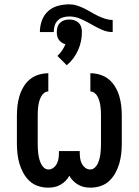

<svg xmlns="http://www.w3.org/2000/svg" viewBox="-20 -858 640 886"><path d="M202 8Q179 8 156 0.5Q133 -7 116 -23Q99 -39 87.5 -60Q76 -81 69.5 -103.5Q63 -126 60.5 -149.5Q58 -173 58 -196V-324Q58 -347 60.5 -369.5Q63 -392 69.5 -414Q76 -436 88 -456.5Q100 -477 117.5 -491.5Q135 -506 157.5 -513Q180 -520 203 -520V-436Q192 -436 183 -428.5Q174 -421 169 -411Q164 -401 161 -390Q158 -379 156.5 -368Q155 -357 154.5 -346Q154 -335 154 -324V-196Q154 -185 154.5 -173Q155 -161 156.5 -149Q158 -137 161 -125.5Q164 -114 169 -103Q174 -92 183 -84Q192 -76 204 -76Q217 -76 227.5 -84.5Q238 -93 243.5 -105Q249 -117 250.5 -130Q252 -143 252 -156V-161H348V-156Q348 -143 349.5 -130Q351 -117 356.5 -105Q362 -93 372.5 -84.5Q383 -76 396 -76Q408 -76 417 -84Q426 -92 431 -103Q436 -114 439 -125.5Q442 -137 443.5 -149Q445 -161 445.5 -173Q446 -185 446 -196V-324Q446 -335 445.5 -346Q445 -357 443.5 -368Q442 -379 439 -390Q436 -401 431 -411Q426 -421 417 -428.5Q408 -436 397 -436V-520Q420 -520 442.5 -513Q465 -506 482.5 -491.5Q500 -477 512 -456.5Q524 -436 530.5 -414Q537 -392 539.5 -369.5Q542 -347 542 -324V-196Q542 -173 539.5 -149.5Q537 -126 530.5 -103.5Q524 -81 512.5 -60Q501 -39 484 -23Q467 -7 444 0.5Q421 8 398 8Q383 8 368.5 5Q354 2 341 -5.5Q328 -13 317.5 -23.5Q307 -34 300 -47Q293 -34 282.5 -23.5Q272 -13 259 -5.5Q246 2 231.5 5Q217 8 202 8ZM500 -710Q475 -710 452 -720Q429 -730 408 -742L392 -751Q371 -763 348 -772.5Q325 -782 300 -782Q285 -782 271 -778Q257 -774 246.5 -763.5Q236 -753 232 -739Q228 -725 228 -710H164Q164 -737 173 -762.5Q182 -788 201.5 -806Q221 -824 247 -831Q273 -838 300 -838Q318 -838 335 -832.5Q352 -827 368.5 -819Q385 -811 400 -802Q415 -793 431.5 -785Q448 -777 465 -771.5Q482 -766 500 -766ZM288 -557 245 -600Q257 -611 266.5 -625Q276 -639 282 -654Q273 -656 265 -661.5Q257 -667 251.5 -674.5Q246 -682 244 -691.5Q242 -701 242 -710Q242 -722 245.5 -733.5Q249 -745 257.5 -753Q266 -761 277 -764.5Q288 -768 300 -768Q312 -768 323 -764.5Q334 -761 342.5 -753Q351 -745 354.5 -733.5Q358 -722 358 -710Q358 -688 353.5 -667Q349 -646 340 -626Q331 -606 318 -588.5Q305 -571 288 -557Z"/></svg>

Font: Iosevka Custom Medium Extended
Style: Regular
Weight: 500
Width: 7
Monospace: yes
Designer: Belleve Invis
Foundry: Belleve Invis
Version: Version 11.2.4; ttfautohint (v1.8.4)